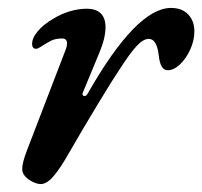

<svg xmlns="http://www.w3.org/2000/svg" viewBox="-20 -449 510 484"><path d="M36 -23Q36 -39 48 -70L146 -325Q149 -333 149 -339Q149 -352 137 -352Q120 -352 109 -346.5Q98 -341 81 -330Q75 -326 71 -326Q62 -326 61 -336Q60 -352 74.5 -369.5Q89 -387 113 -401Q132 -413 154.5 -420Q177 -427 198 -427Q246 -427 246 -380Q246 -353 230 -315L189 -216Q188 -215 188 -212Q188 -207 193 -207Q198 -207 201 -213Q324 -429 411 -429Q439 -429 454.5 -412.5Q470 -396 470 -370Q470 -347 459.5 -324Q449 -301 433.5 -286.5Q418 -272 403 -272Q393 -272 387.5 -281.5Q382 -291 380 -311Q375 -351 355 -351Q341 -351 324 -332.5Q307 -314 282 -275Q265 -250 226 -185.5Q187 -121 156 -67Q133 -26 115.5 -5.5Q98 15 83 15Q69 15 52.5 3.5Q36 -8 36 -23Z"/></svg>

Font: EB Garamond SemiBold
Style: Italic
Weight: 600
Italic angle: -17.2°
Designer: Georg Duffner and Octavio Pardo
Foundry: Georg Duffner
Version: Version 1.000